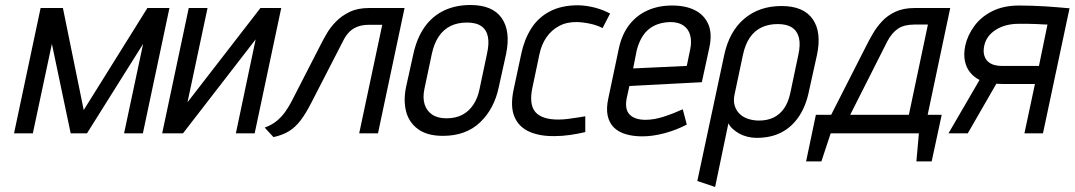

<svg xmlns="http://www.w3.org/2000/svg" viewBox="-20 -532 4287 766"><path d="M568 -500 314 -93 231 -500H142L36 0H111L187 -357L262 0H327L551 -357L475 0H550L656 -500Z M808 -500H733L627 0H710L1000 -375L921 0H996L1102 -500H1019L728 -124Z M1452 -500Q1407 -500 1375 -484.5Q1343 -469 1320.5 -446Q1298 -423 1283.5 -398Q1269 -373 1260 -355L1142 -125Q1132 -106 1118 -86Q1104 -66 1084 -49.5Q1064 -33 1036 -23L1071 15Q1108 7 1133.5 -9Q1159 -25 1179.5 -52Q1200 -79 1222 -122L1348 -367Q1359 -390 1373.5 -404.5Q1388 -419 1407.5 -426Q1427 -433 1451 -433H1505L1413 0H1488L1594 -500Z M1970 -185 1999 -316Q2018 -408 1981.5 -460Q1945 -512 1857 -512Q1797 -512 1750.5 -489.5Q1704 -467 1673.5 -423.5Q1643 -380 1629 -316L1600 -185Q1589 -132 1600 -88Q1611 -44 1647.5 -17Q1684 10 1747 10Q1839 10 1895.5 -44Q1952 -98 1970 -185ZM1923 -318 1893 -176Q1886 -141 1868.5 -114.5Q1851 -88 1824.5 -74Q1798 -60 1761 -60Q1726 -60 1704 -75Q1682 -90 1674 -116Q1666 -142 1673 -176L1703 -318Q1712 -359 1730.5 -386.5Q1749 -414 1777 -428Q1805 -442 1843 -442Q1880 -442 1900.5 -427.5Q1921 -413 1926.5 -385.5Q1932 -358 1923 -318Z M2384 -420 2414 -478Q2386 -493 2353.5 -501.5Q2321 -510 2287 -511Q2220 -511 2173.5 -486.5Q2127 -462 2099.5 -418.5Q2072 -375 2060 -319L2029 -174Q2015 -107 2032.5 -66Q2050 -25 2092 -6.5Q2134 12 2193 11Q2223 11 2254 6.5Q2285 2 2315 -5V-68Q2315 -68 2305.5 -66.5Q2296 -65 2280.5 -62.5Q2265 -60 2245.5 -57.5Q2226 -55 2207 -55Q2175 -55 2152 -62.5Q2129 -70 2116 -85Q2103 -100 2100 -124.5Q2097 -149 2104 -182L2132 -315Q2140 -354 2160 -383Q2180 -412 2211 -428.5Q2242 -445 2283 -444Q2309 -443 2336 -437Q2363 -431 2384 -420Z M2480 -139 2491 -189 2780 -204 2810 -342Q2822 -398 2806 -435Q2790 -472 2753 -491Q2716 -510 2661 -510Q2607 -510 2563.5 -490.5Q2520 -471 2490.5 -433Q2461 -395 2449 -339L2407 -140Q2398 -99 2404.5 -70Q2411 -41 2429.5 -23Q2448 -5 2477 3.5Q2506 12 2543 12Q2584 12 2631 -0.5Q2678 -13 2720 -35L2704 -96Q2664 -78 2626.5 -66Q2589 -54 2555 -54Q2535 -54 2519 -59Q2503 -64 2492.5 -74.5Q2482 -85 2479 -101Q2476 -117 2480 -139ZM2734 -337 2720 -269 2506 -259 2520 -330Q2529 -366 2546 -391Q2563 -416 2590 -429.5Q2617 -443 2654 -444Q2687 -444 2707 -430Q2727 -416 2733.5 -391.5Q2740 -367 2734 -337Z M3208 -171 3239 -311Q3259 -403 3222.5 -455.5Q3186 -508 3098 -508Q3009 -508 2949 -457Q2889 -406 2869 -311L2762 190L2833 214L2886 -40Q2892 -28 2903.5 -17.5Q2915 -7 2929.5 1Q2944 9 2962 13.5Q2980 18 2999 18Q3055 18 3097 -3.5Q3139 -25 3167.5 -67.5Q3196 -110 3208 -171ZM3165 -313 3133 -161Q3125 -124 3108.5 -100Q3092 -76 3067 -63.5Q3042 -51 3008 -51Q2986 -51 2965.5 -57.5Q2945 -64 2931 -77.5Q2917 -91 2911 -111Q2905 -131 2911 -157L2944 -313Q2953 -355 2971.5 -382Q2990 -409 3018 -422.5Q3046 -436 3083 -436Q3119 -436 3140 -422Q3161 -408 3167.5 -381Q3174 -354 3165 -313Z M3681 -74 3771 -500H3629Q3584 -500 3552 -485Q3520 -470 3498.5 -446.5Q3477 -423 3462.5 -398Q3448 -373 3439 -355L3296 -74H3235L3196 112H3257L3294 0H3646L3636 112H3697L3737 -74ZM3372 -74 3520 -367Q3529 -384 3539.5 -396.5Q3550 -409 3562.5 -417.5Q3575 -426 3591.5 -430Q3608 -434 3628 -434H3682L3606 -74Z M4046 -510Q3984 -510 3939 -487.5Q3894 -465 3867 -428Q3840 -391 3831 -350Q3824 -316 3829.5 -289Q3835 -262 3850.5 -243Q3866 -224 3888 -213L3764 0H3841L3955 -198Q3958 -198 3964.5 -197.5Q3971 -197 3978 -197Q3985 -197 3987 -197H4109L4067 0H4141L4247 -499Q4247 -499 4234 -500Q4221 -501 4199.5 -503Q4178 -505 4152 -506.5Q4126 -508 4098.5 -509Q4071 -510 4046 -510ZM3974 -269Q3960 -269 3946 -273Q3932 -277 3921.5 -286.5Q3911 -296 3906.5 -312Q3902 -328 3907 -351Q3916 -390 3953.5 -413.5Q3991 -437 4044 -437Q4062 -437 4081 -437Q4100 -437 4116.5 -436Q4133 -435 4144.5 -434.5Q4156 -434 4159 -434L4125 -269Z"/></svg>

Font: Advent Pro Medium
Style: Italic
Weight: 500
Italic angle: -12°
Version: Version 3.000